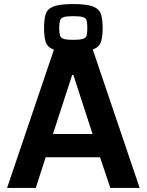

<svg xmlns="http://www.w3.org/2000/svg" viewBox="-20 -930 726 950"><path d="M342 -673Q274 -673 243.5 -685.5Q213 -698 205.5 -724Q198 -750 198 -791Q198 -832 205.5 -858.5Q213 -885 243.5 -897.5Q274 -910 342 -910Q410 -910 441 -897.5Q472 -885 480 -858.5Q488 -832 488 -791Q488 -750 480 -724Q472 -698 441 -685.5Q410 -673 342 -673ZM342 -733Q377 -733 391.5 -738Q406 -743 409 -755.5Q412 -768 412 -791Q412 -814 409 -827Q406 -840 391.5 -845Q377 -850 342 -850Q308 -850 294 -845Q280 -840 276.5 -827Q273 -814 273 -791Q273 -768 276.5 -755.5Q280 -743 294 -738Q308 -733 342 -733ZM15 0 248 -688H438L671 0H526L475 -152H206L157 0ZM242 -267H438L343 -559H337Z"/></svg>

Font: Saira SemiBold
Style: Regular
Weight: 600
Designer: Hector Gatti with collaboration of the Omnibus-Type team
Foundry: Omnibus-Type
Version: Version 1.100; ttfautohint (v1.8.3)